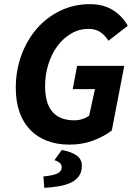

<svg xmlns="http://www.w3.org/2000/svg" viewBox="-20 -684 651 924"><path d="M56 -261Q56 -345 83 -418.5Q110 -492 157.5 -546.5Q205 -601 270.5 -632.5Q336 -664 413 -664Q476 -664 521.5 -636.5Q567 -609 595 -560L502 -488Q483 -517 460.5 -531Q438 -545 406 -545Q361 -545 322.5 -522.5Q284 -500 256 -462Q228 -424 212.5 -374Q197 -324 197 -270Q197 -232 204.5 -202Q212 -172 229 -150Q246 -128 273 -116.5Q300 -105 338 -105Q358 -105 376.5 -111Q395 -117 409 -127L437 -255H330L351 -367H578L518 -56Q480 -27 428 -7.5Q376 12 314 12Q254 12 206 -6.5Q158 -25 124.5 -60Q91 -95 73.5 -145.5Q56 -196 56 -261ZM277 38Q323 46 348.5 64Q374 82 374 114Q374 144 359.5 164Q345 184 320 195.5Q295 207 262.5 212.5Q230 218 193 220L189 165Q235 161 256 151Q277 141 277 120Q277 98 242 87Z"/></svg>

Font: mr_Source Sans Pro
Style: Bold Italic
Weight: 700
Italic angle: -11°
Designer: Paul D. Hunt
Foundry: Adobe Systems Incorporated
Version: Version 1.036;July 10, 2024;FontCreator 11.5.0.2430 64-bit